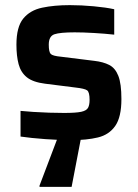

<svg xmlns="http://www.w3.org/2000/svg" viewBox="-20 -538 539 748"><path d="M258 8Q212 8 156.5 4Q101 0 60 -6V-106Q80 -104 109.5 -102Q139 -100 171.5 -99Q204 -98 230 -98Q276 -98 296.5 -102.5Q317 -107 323 -118Q329 -129 329 -149Q329 -179 319.5 -186Q310 -193 274 -197L155 -212Q108 -218 84.5 -237Q61 -256 52.5 -288Q44 -320 44 -364Q44 -433 70.5 -465.5Q97 -498 144 -508Q191 -518 252 -518Q297 -518 345.5 -513.5Q394 -509 425 -502V-403Q389 -407 346 -409.5Q303 -412 271 -412Q214 -412 192 -404.5Q170 -397 170 -364Q170 -336 177.5 -328Q185 -320 218 -317L347 -301Q382 -297 405.5 -285Q429 -273 441 -242.5Q453 -212 453 -152Q453 -82 429 -47.5Q405 -13 361.5 -2.5Q318 8 258 8ZM134 190V185L211 -18H298V-13L259 190Z"/></svg>

Font: Saira SemiBold
Style: Regular
Weight: 600
Designer: Hector Gatti with collaboration of the Omnibus-Type team
Foundry: Omnibus-Type
Version: Version 1.100; ttfautohint (v1.8.3)